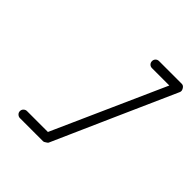

<svg xmlns="http://www.w3.org/2000/svg" viewBox="-164 -674 807 807"><g transform="rotate(45 239.0 -270.5)"><path d="M323 -520Q314 -520 308 -526Q302 -532 302 -541Q302 -550 308 -556Q314 -562 323 -562Q357 -562 390.5 -562Q424 -562 458 -562Q468 -562 474 -552Q481 -541 477 -532Q417 -397 357 -262Q297 -127 237 9Q235 12 228 16Q221 21 217 21Q183 21 148.5 21Q114 21 79 21Q79 21 79 21Q79 21 79 21Q71 21 64.5 15Q58 9 58 0Q58 -9 64.5 -15Q71 -21 79 -21Q114 -21 148.5 -21Q183 -21 217 -21Q219 -21 216 -18.5Q213 -16 209 -13Q205 -10 201.5 -8.5Q198 -7 198 -9Q258 -144 318.5 -279Q379 -414 439 -549Q441 -554 446 -550Q451 -546 455 -539Q459 -532 461 -526Q463 -520 458 -520Q424 -520 390.5 -520Q357 -520 323 -520Q323 -520 323 -520Q323 -520 323 -520Z"/></g></svg>

Font: FRB American Cursive Medium
Style: Italic
Weight: 500
Italic angle: -25°
Version: Version 2.0;Modular Font Editor K font №1